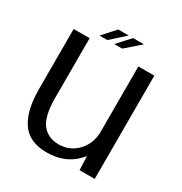

<svg xmlns="http://www.w3.org/2000/svg" viewBox="-166 -825 905 954"><g transform="rotate(30 287.0 -348.5)"><path d="M421.5 0H508.5V-592.5H417V-210C415 -169 400.5 -134 375 -106C346 -75 310.5 -59 267.5 -59C225 -59 192.5 -74 170 -103.5C148 -133 137 -182 137 -251.5V-593H45.5V-248C45.5 -168 60 -105.5 89.5 -61C119 -17 167.5 5.5 235 5.5C302.5 5.5 357 -15.5 399 -57.5C406 -64.5 412.5 -72 418.5 -79ZM257.5 -629H303L386 -701.5H324ZM173 -629H218L298.5 -701.5H238.5Z"/></g></svg>

Font: Anybody
Style: Regular
Weight: 400
Designer: Tyler Finck
Foundry: Etcetera Type Company
Version: Version 1.110